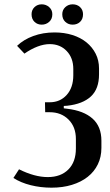

<svg xmlns="http://www.w3.org/2000/svg" viewBox="-20 -858 507 888"><path d="M218 10Q168 10 122 -1.5Q76 -13 42 -35L68 -75Q140 -39 201 -39Q261 -39 296 -74Q331 -109 331 -171V-215Q331 -271 297 -305Q263 -339 210 -339H189L188 -385H210Q258 -385 288.5 -419Q319 -453 319 -510V-539Q319 -590 288.5 -622Q258 -654 210 -654Q183 -654 153 -642.5Q123 -631 93 -610L59 -646Q89 -675 134 -691.5Q179 -708 232 -708Q277 -708 315 -696Q353 -684 380 -662Q407 -640 422.5 -609.5Q438 -579 438 -541V-514Q438 -447 400.5 -412Q363 -377 291 -369L275 -368V-357L291 -355Q367 -346 408 -309.5Q449 -273 449 -207V-174Q449 -132 432.5 -98Q416 -64 385.5 -40Q355 -16 312.5 -3Q270 10 218 10ZM126 -792Q126 -812 139.5 -825Q153 -838 173 -838Q193 -838 207.5 -825Q222 -812 222 -792Q222 -770 207.5 -757Q193 -744 173 -744Q153 -744 139.5 -757Q126 -770 126 -792ZM268 -792Q268 -812 282 -825Q296 -838 316 -838Q337 -838 350.5 -825Q364 -812 364 -792Q364 -770 350.5 -757Q337 -744 316 -744Q296 -744 282 -757Q268 -770 268 -792Z"/></svg>

Font: Moniqa ExtBd Paragraph
Style: Regular
Weight: 800
Designer: Rajesh Rajput
Foundry: Rajesh Rajput
Version: Version 1.000